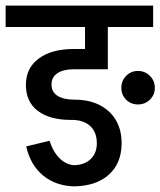

<svg xmlns="http://www.w3.org/2000/svg" viewBox="-45 -658 570 682"><path d="M403 -562V-638H499V-562ZM224 4Q156 4 109.5 -33.5Q63 -71 48 -138L131 -158Q144 -117 168.5 -94Q193 -71 224 -71ZM-25 -562V-638H448V-562ZM213 4V-71Q254 -71 276.5 -92.5Q299 -114 299 -149H387Q387 -78 341 -37Q295 4 213 4ZM207 -232Q132 -232 89.5 -264Q47 -296 47 -357L138 -358Q138 -331 159.5 -317.5Q181 -304 220 -304ZM299 -149Q299 -189 274.5 -211Q250 -233 207 -232L220 -304Q271 -304 308.5 -285Q346 -266 366.5 -231.5Q387 -197 387 -149ZM47 -357Q47 -416 92.5 -450Q138 -484 218 -484V-412Q180 -412 159 -398Q138 -384 138 -358ZM218 -412V-484H338V-412ZM257 -445V-619H338V-445ZM445 -287Q420 -287 403 -304Q386 -321 386 -346Q386 -371 403 -388.5Q420 -406 445 -406Q470 -406 487.5 -388.5Q505 -371 505 -346Q505 -321 487.5 -304Q470 -287 445 -287Z"/></svg>

Font: Akshar Light
Style: Regular
Weight: 400
Version: Version 1.100